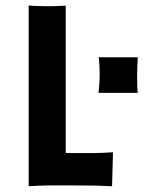

<svg xmlns="http://www.w3.org/2000/svg" viewBox="-20 -672 539 696"><path d="M84 2.9C94.7 2 140.6 0 179.2 0H225.6C305.7 0 349.6 1 386.2 3.4C386.2 -2 389.6 -120.1 389.6 -120.1C378.4 -118.7 338.9 -117.2 319.3 -117.2H218.3V-651.4C186 -649.9 168.5 -649.4 154.8 -649.4C124.5 -649.4 89.4 -650.9 84 -652.3ZM336.9 -335.4H479.5C477.1 -354.5 477.1 -374 477.1 -397C477.1 -416.5 478 -446.8 479.5 -464.4H337.9C339.8 -451.2 341.3 -423.8 341.3 -403.3C341.3 -380.9 339.8 -357.4 336.9 -335.4Z"/></svg>

Font: HammersmithOne
Style: Regular
Weight: 400
Designer: Nicole Fally
Foundry: Nicole Fally
Version: Version 1.003